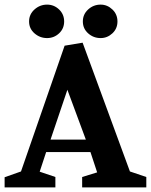

<svg xmlns="http://www.w3.org/2000/svg" viewBox="-30 -812 654 832"><path d="M-10 0V-44L61 -69L250 -614L328 -627L533 -69L604 -45V0H326V-45L391 -65L362 -153H170L142 -68L210 -45V0ZM189 -207H342L262 -423ZM406 -647Q375 -647 352 -667.5Q329 -688 329 -719Q329 -750 352 -771Q375 -792 406 -792Q435 -792 457 -771Q479 -750 479 -719Q479 -688 457 -667.5Q435 -647 406 -647ZM174 -647Q143 -647 119.5 -667.5Q96 -688 96 -719Q96 -750 119.5 -771Q143 -792 174 -792Q204 -792 226 -771Q248 -750 248 -719Q248 -688 226 -667.5Q204 -647 174 -647Z"/></svg>

Font: Manuale
Style: Regular
Weight: 400
Designer: Eduardo Tunni / Pablo Cosgaya
Foundry: Eduardo Tunni / Pablo Cosgaya
Version: Version 1.002